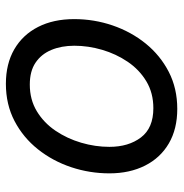

<svg xmlns="http://www.w3.org/2000/svg" viewBox="-6 -578 596 623"><g transform="rotate(-90 291.5 -266.0)"><path d="M250 11.7Q185.1 11.7 138.2 -15.6Q91.3 -43 66.2 -92.8Q41 -142.6 41 -208.5Q41 -272.5 61 -332.5Q81.1 -392.6 119.1 -440.4Q157.2 -488.3 210.9 -516.4Q264.6 -544.4 331.5 -544.4Q396.5 -544.4 443.6 -517.1Q490.7 -489.7 516.1 -439.9Q541.5 -390.1 541.5 -322.8Q541.5 -258.3 521 -198.2Q500.5 -138.2 462.2 -90.8Q423.8 -43.5 370.4 -15.9Q316.9 11.7 250 11.7ZM252.4 -65.9Q301.8 -65.9 339.6 -88.6Q377.4 -111.3 403.1 -149.2Q428.7 -187 441.9 -232.2Q455.1 -277.3 455.1 -322.3Q455.1 -364.3 441.4 -397Q427.7 -429.7 400.1 -448.2Q372.6 -466.8 329.1 -466.8Q280.3 -466.8 242.7 -444.1Q205.1 -421.4 179.4 -383.5Q153.8 -345.7 140.4 -300Q127 -254.4 127 -208.5Q127 -146.5 157.5 -106.2Q188 -65.9 252.4 -65.9Z"/></g></svg>

Font: Inter 20pt
Style: Italic
Weight: 400
Italic angle: -9.3988°
Version: Version 4.001;git-66647c0bb